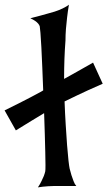

<svg xmlns="http://www.w3.org/2000/svg" viewBox="-124 -769 457 816"><path d="M-104.5 -299.8Q-70.3 -316.4 -42.5 -330.6Q-14.6 -344.7 5.9 -355.5Q30.3 -368.2 49.8 -378.9L59.6 -384.8Q57.6 -435.5 55.7 -483.4Q53.7 -531.2 51.8 -568.4Q49.8 -605.5 47.9 -629.4Q45.9 -653.3 44.9 -657.2Q43 -663.1 38.1 -668.9Q28.3 -680.7 4.9 -691.4Q54.7 -704.1 81.1 -711.9Q96.7 -715.8 108.4 -719.7Q119.1 -723.6 129.9 -727.5Q138.7 -731.4 149.4 -736.8Q160.2 -742.2 168.9 -749Q164.1 -720.7 161.1 -694.3Q158.2 -668 156.2 -645.5Q154.3 -620.1 154.3 -596.7Q151.4 -559.6 149.9 -518.6Q148.4 -477.5 148.4 -433.6Q172.9 -447.3 203.6 -464.4Q234.4 -481.4 271.5 -502.9L312.5 -413.1Q243.2 -382.8 205.1 -364.3Q167 -345.7 150.4 -337.9Q152.3 -286.1 155.3 -238.3Q158.2 -190.4 161.1 -151.9Q164.1 -113.3 167 -87.4Q169.9 -61.5 171.9 -52.7Q175.8 -38.1 179.7 -24.4Q183.6 -12.7 188.5 0.5Q193.4 13.7 200.2 21.5H105.5Q92.8 21.5 81.1 22.5Q70.3 23.4 58.6 24.4Q46.9 25.4 37.1 27.3Q46.9 12.7 52.7 0Q58.6 -12.7 62.5 -21.5Q66.4 -32.2 68.4 -41Q69.3 -45.9 69.3 -67.4Q69.3 -88.9 68.4 -122.6Q67.4 -156.2 66.4 -198.7Q65.4 -241.2 63.5 -288.1Q41 -274.4 11.7 -256.8Q-17.6 -239.3 -56.6 -214.8Z"/></svg>

Font: Irish Growler
Style: Regular
Weight: 400
Designer: Squid
Foundry: Font Diner, Inc DBA Sideshow
Version: Version 1.000